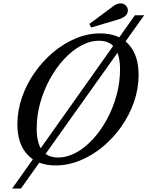

<svg xmlns="http://www.w3.org/2000/svg" viewBox="-20 -970 874 1138"><path d="M52 147.5 779.5 -879.5H834.5L104 147.5ZM520.5 -807 509.5 -828 652.5 -934Q664 -942.5 674 -946.2Q684 -950 695.5 -950Q712 -950 725 -938Q738 -926 738 -907.5Q738 -890.5 723.8 -876.5Q709.5 -862.5 670.5 -851.5ZM309 10.5Q202 10.5 142.5 -53.8Q83 -118 83 -233Q83 -314 110 -392.2Q137 -470.5 184.8 -539Q232.5 -607.5 295 -660Q357.5 -712.5 428.8 -742.2Q500 -772 573.5 -772Q682 -772 741.8 -707.8Q801.5 -643.5 801.5 -525.5Q801.5 -444.5 774.5 -366.5Q747.5 -288.5 699.8 -220.5Q652 -152.5 589.5 -100.5Q527 -48.5 455.2 -19Q383.5 10.5 309 10.5ZM324 -36.5Q378.5 -36.5 431.8 -65.8Q485 -95 531.8 -146.2Q578.5 -197.5 614.5 -264Q650.5 -330.5 671 -406.2Q691.5 -482 691.5 -559Q691.5 -728.5 567.5 -728.5Q513 -728.5 459.8 -699.2Q406.5 -670 359.2 -618.8Q312 -567.5 275.5 -501Q239 -434.5 218.2 -359.5Q197.5 -284.5 197.5 -208Q197.5 -36.5 324 -36.5Z"/></svg>

Font: Libre Caslon Text
Style: Italic
Weight: 400
Italic angle: -22.583°
Designer: Pablo Impallari, Rodrigo Fuenzalida, Katja Schimmel
Foundry: Pablo Impallari, Rodrigo Fuenzalida
Version: Version 2.000